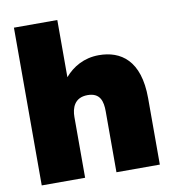

<svg xmlns="http://www.w3.org/2000/svg" viewBox="-81 -792 782 863"><g transform="rotate(-10 310.0 -360.0)"><path d="M40 0H238V-277C238 -318 253 -364 313 -364C371 -364 381 -323 381 -278V0H579V-303C579 -476 494 -532 394 -532C326 -532 274 -501 238 -459V-720H40Z"/></g></svg>

Font: Aspekta 950
Style: Regular
Weight: 950
Designer: Ivo Dolenc
Version: Version 2.000